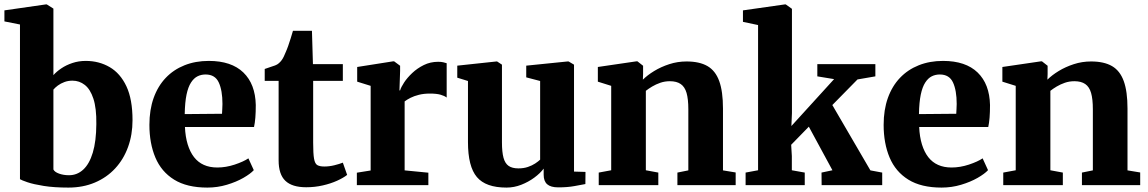

<svg xmlns="http://www.w3.org/2000/svg" viewBox="-20 -839 5200 870"><path d="M0 -742V-792L187.5 -819H192L222 -800V-498.5Q236 -514.5 257.8 -529.2Q279.5 -544 308 -553.5Q336.5 -563 368.5 -563Q428.5 -563 476.8 -535Q525 -507 552.8 -448Q580.5 -389 580.5 -294.5Q580.5 -228.5 560.2 -172.8Q540 -117 501.8 -75.8Q463.5 -34.5 409.8 -11.8Q356 11 290 11Q225 11 178.2 3.5Q131.5 -4 104.5 -13.2Q77.5 -22.5 70.5 -27V-728ZM308.5 -473.5Q288.5 -473.5 271.8 -467.2Q255 -461 242.2 -451.5Q229.5 -442 222 -433V-71Q227.5 -59.5 247.8 -52.2Q268 -45 292.5 -45Q329.5 -45 357.2 -70.5Q385 -96 400.5 -147.5Q416 -199 416.5 -277Q417.5 -348.5 403.2 -391.8Q389 -435 364.2 -454.2Q339.5 -473.5 308.5 -473.5Z M919.5 11Q827 11 769 -25Q711 -61 684 -125.2Q657 -189.5 657 -273Q657 -341.5 676.2 -395.2Q695.5 -449 731 -486.2Q766.5 -523.5 816 -543.2Q865.5 -563 926 -563Q1028.5 -563 1082.8 -510.5Q1137 -458 1139 -363Q1139 -330 1137 -305.5Q1135 -281 1131 -263.5H818Q820 -219 830.5 -184.8Q841 -150.5 859.2 -127Q877.5 -103.5 903.8 -91.8Q930 -80 965 -80Q1003.5 -80 1043.5 -93.2Q1083.5 -106.5 1105.5 -121.5L1130 -68Q1115 -51.5 1082.8 -33Q1050.5 -14.5 1008 -1.8Q965.5 11 919.5 11ZM817 -322 986 -323.5Q986.5 -334.5 987.2 -345.8Q988 -357 988 -368Q988 -429.5 971.2 -465.5Q954.5 -501.5 911.5 -501.5Q891.5 -501.5 875 -493.2Q858.5 -485 845.5 -465Q832.5 -445 825.2 -410.2Q818 -375.5 817 -322Z M1367.5 9.5Q1303.5 9.5 1273 -19.8Q1242.5 -49 1242.5 -112.5V-472.5H1179.5V-526.5Q1191.5 -531 1203.8 -534.8Q1216 -538.5 1226.5 -542.5Q1237 -546.5 1243.5 -552.5Q1251 -559 1256.2 -566.2Q1261.5 -573.5 1266 -582.8Q1270.5 -592 1275 -603.5Q1280.5 -615.5 1286.2 -632Q1292 -648.5 1297.5 -666.2Q1303 -684 1307.5 -699.5H1393.5L1398 -548.5H1533.5V-472.5H1399V-192.5Q1399 -143 1403 -120Q1407 -97 1418 -90.8Q1429 -84.5 1449.5 -84.5Q1472 -84.5 1495.2 -90.2Q1518.5 -96 1533.5 -102L1553 -46.5Q1536 -33 1507.2 -20Q1478.5 -7 1442.5 1.2Q1406.5 9.5 1367.5 9.5Z M1597 0V-56.5L1659.5 -66.5V-450L1598.5 -469V-535.5L1760.5 -561H1766L1793 -541V-517.5L1790 -429.5H1793Q1797 -443.5 1811 -465Q1825 -486.5 1847.8 -508Q1870.5 -529.5 1900.2 -544.2Q1930 -559 1965.5 -559Q1979 -559 1988.5 -556.8Q1998 -554.5 2004 -552.5V-397Q1993.5 -405 1975.8 -410Q1958 -415 1928 -415Q1900.5 -415 1878.5 -409.5Q1856.5 -404 1840.2 -395.8Q1824 -387.5 1813.5 -379.5V-67L1921 -56.5V0Z M2510 10Q2475.5 10 2459.5 -4Q2443.5 -18 2443.5 -47V-75Q2428 -54 2401.2 -34.2Q2374.5 -14.5 2342 -1.8Q2309.5 11 2275 11Q2181 11 2140.8 -36.8Q2100.5 -84.5 2100.5 -195V-472L2052 -487V-541.5L2229.5 -560.5H2232.5L2254.5 -546V-193.5Q2254.5 -150 2261.5 -124.2Q2268.5 -98.5 2284.8 -87.2Q2301 -76 2329 -76Q2353 -76 2372 -82.5Q2391 -89 2405 -98.2Q2419 -107.5 2427.5 -115.5V-472L2364.5 -488.5V-541.5L2551.5 -560.5H2556.5L2581 -546V-61.5L2633 -60L2632.5 -5Q2614.5 -1.5 2582.8 4.2Q2551 10 2510 10Z M2749.5 -67.5V-450L2689 -469V-535.5L2863 -561H2868.5L2894 -541V-503.5L2893 -478Q2913.5 -498.5 2944.2 -517.2Q2975 -536 3012.5 -548.2Q3050 -560.5 3091 -560.5Q3149.5 -560.5 3185.8 -539.5Q3222 -518.5 3239 -471.5Q3256 -424.5 3256 -347V-67L3313.5 -57.5V0H3049.5V-57L3099 -67V-344Q3099 -390 3091 -417.8Q3083 -445.5 3064.5 -458.2Q3046 -471 3015.5 -471Q2992.5 -471 2972.2 -464Q2952 -457 2935.2 -447Q2918.5 -437 2906.5 -427.5V-67.5L2963 -57V0H2693V-57Z M3358.5 0V-57L3415 -67.5V-725.5L3346.5 -740V-792L3536 -819H3540.5L3568.5 -799V-326.5L3566 -268L3759.5 -480.5L3683.5 -493V-548.5H3946.5V-493L3865.5 -479L3751.5 -363L3924 -67L3977.5 -57V0H3703L3702.5 -57L3752 -67.5L3645 -265L3565 -183L3568 -132V-67.5L3626.5 -57V0Z M4246.5 11Q4154 11 4096 -25Q4038 -61 4011 -125.2Q3984 -189.5 3984 -273Q3984 -341.5 4003.2 -395.2Q4022.5 -449 4058 -486.2Q4093.5 -523.5 4143 -543.2Q4192.5 -563 4253 -563Q4355.5 -563 4409.8 -510.5Q4464 -458 4466 -363Q4466 -330 4464 -305.5Q4462 -281 4458 -263.5H4145Q4147 -219 4157.5 -184.8Q4168 -150.5 4186.2 -127Q4204.5 -103.5 4230.8 -91.8Q4257 -80 4292 -80Q4330.5 -80 4370.5 -93.2Q4410.5 -106.5 4432.5 -121.5L4457 -68Q4442 -51.5 4409.8 -33Q4377.5 -14.5 4335 -1.8Q4292.5 11 4246.5 11ZM4144 -322 4313 -323.5Q4313.5 -334.5 4314.2 -345.8Q4315 -357 4315 -368Q4315 -429.5 4298.2 -465.5Q4281.5 -501.5 4238.5 -501.5Q4218.5 -501.5 4202 -493.2Q4185.5 -485 4172.5 -465Q4159.5 -445 4152.2 -410.2Q4145 -375.5 4144 -322Z M4582.5 -67.5V-450L4522 -469V-535.5L4696 -561H4701.5L4727 -541V-503.5L4726 -478Q4746.5 -498.5 4777.2 -517.2Q4808 -536 4845.5 -548.2Q4883 -560.5 4924 -560.5Q4982.5 -560.5 5018.8 -539.5Q5055 -518.5 5072 -471.5Q5089 -424.5 5089 -347V-67L5146.5 -57.5V0H4882.5V-57L4932 -67V-344Q4932 -390 4924 -417.8Q4916 -445.5 4897.5 -458.2Q4879 -471 4848.5 -471Q4825.5 -471 4805.2 -464Q4785 -457 4768.2 -447Q4751.5 -437 4739.5 -427.5V-67.5L4796 -57V0H4526V-57Z"/></svg>

Font: Merriweather 36pt ExtraBold
Style: Regular
Weight: 800
Designer: Eben Sorkin
Foundry: Eben Sorkin
Version: Version 2.100